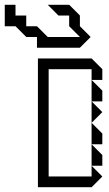

<svg xmlns="http://www.w3.org/2000/svg" viewBox="-114 -785 457 805"><path d="M270 -360V-450L315 -405V-360ZM270 -270V-360L315 -315ZM270 -180V-270L315 -225V-180ZM270 -90V-180L315 -135V-90ZM45 0V-540H270L315 -495V-450H270V-495H90V-45H270V-90L315 -45L270 0ZM41 -585V-630H-4L-49 -675H-94V-765H-49V-720H-4V-675H41L86 -630H221L176 -675V-720H131L86 -765H176L221 -720V-675L266 -630L221 -585Z"/></svg>

Font: Rubik Iso
Style: Regular
Weight: 400
Designer: Hubert and Fischer, NaN
Foundry: Hubert and Fischer, NaN
Version: Version 2.200